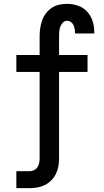

<svg xmlns="http://www.w3.org/2000/svg" viewBox="-20 -763 540 998"><path d="M65 215V127H132Q144 127 155.5 122Q167 117 174 107Q181 97 183.5 85Q186 73 186 60V-389H65V-477H186V-575Q186 -596 189 -616.5Q192 -637 199 -657Q206 -677 219 -694Q232 -711 249.5 -722.5Q267 -734 287.5 -738.5Q308 -743 329 -743Q357 -743 385 -733.5Q413 -724 432.5 -703Q452 -682 461 -654Q470 -626 470 -597V-589H370V-592Q370 -603 368 -613.5Q366 -624 361.5 -633.5Q357 -643 348 -649Q339 -655 329 -655Q316 -655 307 -645.5Q298 -636 293.5 -624.5Q289 -613 288 -600Q287 -587 287 -575V-477H435V-389H287V60Q287 81 283.5 101.5Q280 122 270.5 141Q261 160 246 175Q231 190 212.5 199Q194 208 173.5 211.5Q153 215 132 215Z"/></svg>

Font: Iosevka Curly Slab Semibold
Style: Regular
Weight: 600
Monospace: yes
Designer: Belleve Invis
Foundry: Belleve Invis
Version: Version 22.1.2; ttfautohint (v1.8.4)